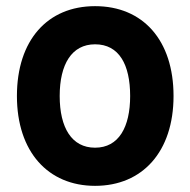

<svg xmlns="http://www.w3.org/2000/svg" viewBox="-20 -594 619 624"><path d="M289 10C443 10 544 -101 544 -282C544 -463 445 -574 289 -574C134 -574 35 -463 35 -282C35 -101 136 10 289 10ZM174 -282C174 -385 213 -450 289 -450C367 -450 403 -384 403 -282C403 -181 366 -114 289 -114C213 -114 174 -179 174 -282Z"/></svg>

Font: All Genders v4
Style: Bold
Weight: 700
Designer: Rassam Alawdi
Foundry: Rassam Art
Version: Version 3.100;FEAKit 1.0